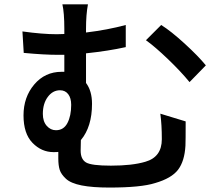

<svg xmlns="http://www.w3.org/2000/svg" viewBox="-20 -804 1017 873"><path d="M379.9 -784.2Q371.1 -738.3 371.1 -672.9V-656.2Q468.8 -668 551.8 -690.4V-589.8Q473.6 -572.3 371.1 -561.5V-426.8Q398.4 -390.6 398.4 -332Q398.4 -227.5 347.7 -167Q346.7 -150.4 346.7 -119.1Q346.7 -80.1 371.1 -65.4Q395.5 -50.8 484.4 -50.8Q581.1 -50.8 640.6 -68.4Q715.8 -89.8 715.8 -170.9Q715.8 -237.3 709 -287.1L824.2 -252Q824.2 -162.1 823.2 -141.6Q819.3 -71.3 789.6 -32.2Q759.8 6.8 685.5 28.3Q621.1 48.8 477.5 48.8Q400.4 48.8 351.1 39.1Q301.8 29.3 279.8 8.8Q257.8 -11.7 251.5 -31.7Q245.1 -51.8 245.1 -83V-113.3Q238.3 -112.3 223.6 -112.3Q168.9 -112.3 127.9 -154.3Q86.9 -196.3 86.9 -279.3Q86.9 -362.3 135.7 -419.9Q184.6 -477.5 259.8 -477.5H272.5V-554.7H245.1Q179.7 -554.7 87.9 -563.5L82 -661.1Q172.9 -648.4 238.3 -648.4Q260.7 -648.4 272.5 -649.4V-672.9Q272.5 -746.1 263.7 -784.2ZM174.8 -286.1Q174.8 -252 192.4 -231.9Q210 -211.9 234.4 -211.9Q269.5 -211.9 286.6 -244.6Q303.7 -277.3 303.7 -327.1Q303.7 -358.4 290 -376Q276.4 -393.6 252.9 -393.6Q219.7 -393.6 197.3 -363.3Q174.8 -333 174.8 -286.1ZM643.6 -621.1 712.9 -690.4Q756.8 -663.1 819.3 -606Q881.8 -548.8 916 -506.8L841.8 -430.7Q802.7 -478.5 743.7 -535.2Q684.6 -591.8 643.6 -621.1Z"/></svg>

Font: Min Sans SemiBold
Style: Regular
Weight: 600
Designer: Jinseong-Kim, NotoSansCJK, Nunito
Foundry: Jinseong-Kim
Version: Version 1.400;Glyphs 3.1.2 (3151)